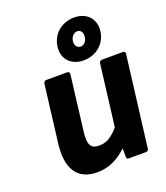

<svg xmlns="http://www.w3.org/2000/svg" viewBox="-142 -850 839 972"><g transform="rotate(-20 278.0 -364.5)"><path d="M78 -183C62 -56 102 24 216 24C279 24 330 -3 376 -46V2C376 7 380 12 387 12H481C486 12 494 8 495 0L556 -491C557 -496 553 -504 545 -504H430C425 -504 417 -499 416 -491L375 -159C335 -115 308 -100 271 -100C227 -100 210 -119 220 -198L256 -491C257 -496 253 -504 245 -504H130C125 -504 117 -499 116 -491ZM344 -532C411 -532 465 -577 473 -642C481 -708 438 -753 371 -753C304 -753 250 -708 242 -642C234 -577 277 -532 344 -532ZM353 -603C336 -603 322 -618 325 -642C328 -668 346 -682 363 -682C379 -682 392 -668 389 -642C386 -617 369 -603 353 -603Z"/></g></svg>

Font: Falling Sky
Style: BdObl
Weight: 700
Designer: Paul D. Hunt
Foundry: Adobe Systems Incorporated
Version: Version 1.02